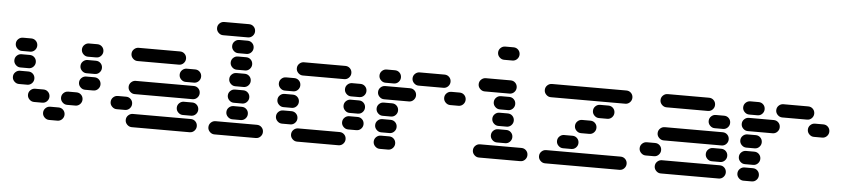

<svg xmlns="http://www.w3.org/2000/svg" viewBox="-42 -928 5084 1157"><g transform="rotate(5 2500.0 -350.0)"><path d="M235 -50Q235 -34 247 -22Q259 -10 275 -10H325Q342 -10 353.5 -22Q365 -34 365 -50Q365 -67 353.5 -78.5Q342 -90 325 -90H275Q259 -90 247 -78.5Q235 -67 235 -50ZM335 -150Q335 -134 347 -122Q359 -110 375 -110H425Q442 -110 453.5 -122Q465 -134 465 -150Q465 -167 453.5 -178.5Q442 -190 425 -190H375Q359 -190 347 -178.5Q335 -167 335 -150ZM135 -150Q135 -134 147 -122Q159 -110 175 -110H225Q242 -110 253.5 -122Q265 -134 265 -150Q265 -167 253.5 -178.5Q242 -190 225 -190H175Q159 -190 147 -178.5Q135 -167 135 -150ZM435 -250Q435 -234 447 -222Q459 -210 475 -210H525Q542 -210 553.5 -222Q565 -234 565 -250Q565 -267 553.5 -278.5Q542 -290 525 -290H475Q459 -290 447 -278.5Q435 -267 435 -250ZM35 -250Q35 -234 47 -222Q59 -210 75 -210H125Q142 -210 153.5 -222Q165 -234 165 -250Q165 -267 153.5 -278.5Q142 -290 125 -290H75Q59 -290 47 -278.5Q35 -267 35 -250ZM435 -350Q435 -334 447 -322Q459 -310 475 -310H525Q542 -310 553.5 -322Q565 -334 565 -350Q565 -367 553.5 -378.5Q542 -390 525 -390H475Q459 -390 447 -378.5Q435 -367 435 -350ZM35 -350Q35 -334 47 -322Q59 -310 75 -310H125Q142 -310 153.5 -322Q165 -334 165 -350Q165 -367 153.5 -378.5Q142 -390 125 -390H75Q59 -390 47 -378.5Q35 -367 35 -350ZM435 -450Q435 -434 447 -422Q459 -410 475 -410H525Q542 -410 553.5 -422Q565 -434 565 -450Q565 -467 553.5 -478.5Q542 -490 525 -490H475Q459 -490 447 -478.5Q435 -467 435 -450ZM35 -450Q35 -434 47 -422Q59 -410 75 -410H125Q142 -410 153.5 -422Q165 -434 165 -450Q165 -467 153.5 -478.5Q142 -490 125 -490H75Q59 -490 47 -478.5Q35 -467 35 -450Z M735 -50Q735 -34 747 -22Q759 -10 775 -10H1125Q1142 -10 1153.5 -22Q1165 -34 1165 -50Q1165 -67 1153.5 -78.5Q1142 -90 1125 -90H775Q759 -90 747 -78.5Q735 -67 735 -50ZM1035 -150Q1035 -134 1047 -122Q1059 -110 1075 -110H1125Q1142 -110 1153.5 -122Q1165 -134 1165 -150Q1165 -167 1153.5 -178.5Q1142 -190 1125 -190H1075Q1059 -190 1047 -178.5Q1035 -167 1035 -150ZM635 -150Q635 -134 647 -122Q659 -110 675 -110H725Q742 -110 753.5 -122Q765 -134 765 -150Q765 -167 753.5 -178.5Q742 -190 725 -190H675Q659 -190 647 -178.5Q635 -167 635 -150ZM735 -250Q735 -234 747 -222Q759 -210 775 -210H1125Q1142 -210 1153.5 -222Q1165 -234 1165 -250Q1165 -267 1153.5 -278.5Q1142 -290 1125 -290H775Q759 -290 747 -278.5Q735 -267 735 -250ZM1035 -350Q1035 -334 1047 -322Q1059 -310 1075 -310H1125Q1142 -310 1153.5 -322Q1165 -334 1165 -350Q1165 -367 1153.5 -378.5Q1142 -390 1125 -390H1075Q1059 -390 1047 -378.5Q1035 -367 1035 -350ZM735 -450Q735 -434 747 -422Q759 -410 775 -410H1025Q1042 -410 1053.5 -422Q1065 -434 1065 -450Q1065 -467 1053.5 -478.5Q1042 -490 1025 -490H775Q759 -490 747 -478.5Q735 -467 735 -450Z M1235 -50Q1235 -34 1247 -22Q1259 -10 1275 -10H1525Q1542 -10 1553.5 -22Q1565 -34 1565 -50Q1565 -67 1553.5 -78.5Q1542 -90 1525 -90H1275Q1259 -90 1247 -78.5Q1235 -67 1235 -50ZM1335 -150Q1335 -134 1347 -122Q1359 -110 1375 -110H1425Q1442 -110 1453.5 -122Q1465 -134 1465 -150Q1465 -167 1453.5 -178.5Q1442 -190 1425 -190H1375Q1359 -190 1347 -178.5Q1335 -167 1335 -150ZM1335 -250Q1335 -234 1347 -222Q1359 -210 1375 -210H1425Q1442 -210 1453.5 -222Q1465 -234 1465 -250Q1465 -267 1453.5 -278.5Q1442 -290 1425 -290H1375Q1359 -290 1347 -278.5Q1335 -267 1335 -250ZM1335 -350Q1335 -334 1347 -322Q1359 -310 1375 -310H1425Q1442 -310 1453.5 -322Q1465 -334 1465 -350Q1465 -367 1453.5 -378.5Q1442 -390 1425 -390H1375Q1359 -390 1347 -378.5Q1335 -367 1335 -350ZM1335 -450Q1335 -434 1347 -422Q1359 -410 1375 -410H1425Q1442 -410 1453.5 -422Q1465 -434 1465 -450Q1465 -467 1453.5 -478.5Q1442 -490 1425 -490H1375Q1359 -490 1347 -478.5Q1335 -467 1335 -450ZM1335 -550Q1335 -534 1347 -522Q1359 -510 1375 -510H1425Q1442 -510 1453.5 -522Q1465 -534 1465 -550Q1465 -567 1453.5 -578.5Q1442 -590 1425 -590H1375Q1359 -590 1347 -578.5Q1335 -567 1335 -550ZM1235 -650Q1235 -634 1247 -622Q1259 -610 1275 -610H1425Q1442 -610 1453.5 -622Q1465 -634 1465 -650Q1465 -667 1453.5 -678.5Q1442 -690 1425 -690H1275Q1259 -690 1247 -678.5Q1235 -667 1235 -650Z M1735 -50Q1735 -34 1747 -22Q1759 -10 1775 -10H2025Q2042 -10 2053.5 -22Q2065 -34 2065 -50Q2065 -67 2053.5 -78.5Q2042 -90 2025 -90H1775Q1759 -90 1747 -78.5Q1735 -67 1735 -50ZM2035 -150Q2035 -134 2047 -122Q2059 -110 2075 -110H2125Q2142 -110 2153.5 -122Q2165 -134 2165 -150Q2165 -167 2153.5 -178.5Q2142 -190 2125 -190H2075Q2059 -190 2047 -178.5Q2035 -167 2035 -150ZM1635 -150Q1635 -134 1647 -122Q1659 -110 1675 -110H1725Q1742 -110 1753.5 -122Q1765 -134 1765 -150Q1765 -167 1753.5 -178.5Q1742 -190 1725 -190H1675Q1659 -190 1647 -178.5Q1635 -167 1635 -150ZM2035 -250Q2035 -234 2047 -222Q2059 -210 2075 -210H2125Q2142 -210 2153.5 -222Q2165 -234 2165 -250Q2165 -267 2153.5 -278.5Q2142 -290 2125 -290H2075Q2059 -290 2047 -278.5Q2035 -267 2035 -250ZM1635 -250Q1635 -234 1647 -222Q1659 -210 1675 -210H1725Q1742 -210 1753.5 -222Q1765 -234 1765 -250Q1765 -267 1753.5 -278.5Q1742 -290 1725 -290H1675Q1659 -290 1647 -278.5Q1635 -267 1635 -250ZM2035 -350Q2035 -334 2047 -322Q2059 -310 2075 -310H2125Q2142 -310 2153.5 -322Q2165 -334 2165 -350Q2165 -367 2153.5 -378.5Q2142 -390 2125 -390H2075Q2059 -390 2047 -378.5Q2035 -367 2035 -350ZM1635 -350Q1635 -334 1647 -322Q1659 -310 1675 -310H1725Q1742 -310 1753.5 -322Q1765 -334 1765 -350Q1765 -367 1753.5 -378.5Q1742 -390 1725 -390H1675Q1659 -390 1647 -378.5Q1635 -367 1635 -350ZM1735 -450Q1735 -434 1747 -422Q1759 -410 1775 -410H2025Q2042 -410 2053.5 -422Q2065 -434 2065 -450Q2065 -467 2053.5 -478.5Q2042 -490 2025 -490H1775Q1759 -490 1747 -478.5Q1735 -467 1735 -450Z M2235 -50Q2235 -34 2247 -22Q2259 -10 2275 -10H2325Q2342 -10 2353.5 -22Q2365 -34 2365 -50Q2365 -67 2353.5 -78.5Q2342 -90 2325 -90H2275Q2259 -90 2247 -78.5Q2235 -67 2235 -50ZM2235 -150Q2235 -134 2247 -122Q2259 -110 2275 -110H2325Q2342 -110 2353.5 -122Q2365 -134 2365 -150Q2365 -167 2353.5 -178.5Q2342 -190 2325 -190H2275Q2259 -190 2247 -178.5Q2235 -167 2235 -150ZM2235 -250Q2235 -234 2247 -222Q2259 -210 2275 -210H2325Q2342 -210 2353.5 -222Q2365 -234 2365 -250Q2365 -267 2353.5 -278.5Q2342 -290 2325 -290H2275Q2259 -290 2247 -278.5Q2235 -267 2235 -250ZM2635 -350Q2635 -334 2647 -322Q2659 -310 2675 -310H2725Q2742 -310 2753.5 -322Q2765 -334 2765 -350Q2765 -367 2753.5 -378.5Q2742 -390 2725 -390H2675Q2659 -390 2647 -378.5Q2635 -367 2635 -350ZM2235 -350Q2235 -334 2247 -322Q2259 -310 2275 -310H2425Q2442 -310 2453.5 -322Q2465 -334 2465 -350Q2465 -367 2453.5 -378.5Q2442 -390 2425 -390H2275Q2259 -390 2247 -378.5Q2235 -367 2235 -350ZM2435 -450Q2435 -434 2447 -422Q2459 -410 2475 -410H2625Q2642 -410 2653.5 -422Q2665 -434 2665 -450Q2665 -467 2653.5 -478.5Q2642 -490 2625 -490H2475Q2459 -490 2447 -478.5Q2435 -467 2435 -450ZM2235 -450Q2235 -434 2247 -422Q2259 -410 2275 -410H2325Q2342 -410 2353.5 -422Q2365 -434 2365 -450Q2365 -467 2353.5 -478.5Q2342 -490 2325 -490H2275Q2259 -490 2247 -478.5Q2235 -467 2235 -450Z M2835 -50Q2835 -34 2847 -22Q2859 -10 2875 -10H3125Q3142 -10 3153.5 -22Q3165 -34 3165 -50Q3165 -67 3153.5 -78.5Q3142 -90 3125 -90H2875Q2859 -90 2847 -78.5Q2835 -67 2835 -50ZM2935 -150Q2935 -134 2947 -122Q2959 -110 2975 -110H3025Q3042 -110 3053.5 -122Q3065 -134 3065 -150Q3065 -167 3053.5 -178.5Q3042 -190 3025 -190H2975Q2959 -190 2947 -178.5Q2935 -167 2935 -150ZM2935 -250Q2935 -234 2947 -222Q2959 -210 2975 -210H3025Q3042 -210 3053.5 -222Q3065 -234 3065 -250Q3065 -267 3053.5 -278.5Q3042 -290 3025 -290H2975Q2959 -290 2947 -278.5Q2935 -267 2935 -250ZM2935 -350Q2935 -334 2947 -322Q2959 -310 2975 -310H3025Q3042 -310 3053.5 -322Q3065 -334 3065 -350Q3065 -367 3053.5 -378.5Q3042 -390 3025 -390H2975Q2959 -390 2947 -378.5Q2935 -367 2935 -350ZM2835 -450Q2835 -434 2847 -422Q2859 -410 2875 -410H3025Q3042 -410 3053.5 -422Q3065 -434 3065 -450Q3065 -467 3053.5 -478.5Q3042 -490 3025 -490H2875Q2859 -490 2847 -478.5Q2835 -467 2835 -450ZM2935 -650Q2935 -634 2947 -622Q2959 -610 2975 -610H3025Q3042 -610 3053.5 -622Q3065 -634 3065 -650Q3065 -667 3053.5 -678.5Q3042 -690 3025 -690H2975Q2959 -690 2947 -678.5Q2935 -667 2935 -650Z M3235 -50Q3235 -34 3247 -22Q3259 -10 3275 -10H3725Q3742 -10 3753.5 -22Q3765 -34 3765 -50Q3765 -67 3753.5 -78.5Q3742 -90 3725 -90H3275Q3259 -90 3247 -78.5Q3235 -67 3235 -50ZM3335 -150Q3335 -134 3347 -122Q3359 -110 3375 -110H3425Q3442 -110 3453.5 -122Q3465 -134 3465 -150Q3465 -167 3453.5 -178.5Q3442 -190 3425 -190H3375Q3359 -190 3347 -178.5Q3335 -167 3335 -150ZM3435 -250Q3435 -234 3447 -222Q3459 -210 3475 -210H3525Q3542 -210 3553.5 -222Q3565 -234 3565 -250Q3565 -267 3553.5 -278.5Q3542 -290 3525 -290H3475Q3459 -290 3447 -278.5Q3435 -267 3435 -250ZM3535 -350Q3535 -334 3547 -322Q3559 -310 3575 -310H3625Q3642 -310 3653.5 -322Q3665 -334 3665 -350Q3665 -367 3653.5 -378.5Q3642 -390 3625 -390H3575Q3559 -390 3547 -378.5Q3535 -367 3535 -350ZM3235 -450Q3235 -434 3247 -422Q3259 -410 3275 -410H3725Q3742 -410 3753.5 -422Q3765 -434 3765 -450Q3765 -467 3753.5 -478.5Q3742 -490 3725 -490H3275Q3259 -490 3247 -478.5Q3235 -467 3235 -450Z M3935 -50Q3935 -34 3947 -22Q3959 -10 3975 -10H4325Q4342 -10 4353.5 -22Q4365 -34 4365 -50Q4365 -67 4353.5 -78.5Q4342 -90 4325 -90H3975Q3959 -90 3947 -78.5Q3935 -67 3935 -50ZM4235 -150Q4235 -134 4247 -122Q4259 -110 4275 -110H4325Q4342 -110 4353.5 -122Q4365 -134 4365 -150Q4365 -167 4353.5 -178.5Q4342 -190 4325 -190H4275Q4259 -190 4247 -178.5Q4235 -167 4235 -150ZM3835 -150Q3835 -134 3847 -122Q3859 -110 3875 -110H3925Q3942 -110 3953.5 -122Q3965 -134 3965 -150Q3965 -167 3953.5 -178.5Q3942 -190 3925 -190H3875Q3859 -190 3847 -178.5Q3835 -167 3835 -150ZM3935 -250Q3935 -234 3947 -222Q3959 -210 3975 -210H4325Q4342 -210 4353.5 -222Q4365 -234 4365 -250Q4365 -267 4353.5 -278.5Q4342 -290 4325 -290H3975Q3959 -290 3947 -278.5Q3935 -267 3935 -250ZM4235 -350Q4235 -334 4247 -322Q4259 -310 4275 -310H4325Q4342 -310 4353.5 -322Q4365 -334 4365 -350Q4365 -367 4353.5 -378.5Q4342 -390 4325 -390H4275Q4259 -390 4247 -378.5Q4235 -367 4235 -350ZM3935 -450Q3935 -434 3947 -422Q3959 -410 3975 -410H4225Q4242 -410 4253.5 -422Q4265 -434 4265 -450Q4265 -467 4253.5 -478.5Q4242 -490 4225 -490H3975Q3959 -490 3947 -478.5Q3935 -467 3935 -450Z M4435 -50Q4435 -34 4447 -22Q4459 -10 4475 -10H4525Q4542 -10 4553.5 -22Q4565 -34 4565 -50Q4565 -67 4553.5 -78.5Q4542 -90 4525 -90H4475Q4459 -90 4447 -78.5Q4435 -67 4435 -50ZM4435 -150Q4435 -134 4447 -122Q4459 -110 4475 -110H4525Q4542 -110 4553.5 -122Q4565 -134 4565 -150Q4565 -167 4553.5 -178.5Q4542 -190 4525 -190H4475Q4459 -190 4447 -178.5Q4435 -167 4435 -150ZM4435 -250Q4435 -234 4447 -222Q4459 -210 4475 -210H4525Q4542 -210 4553.5 -222Q4565 -234 4565 -250Q4565 -267 4553.5 -278.5Q4542 -290 4525 -290H4475Q4459 -290 4447 -278.5Q4435 -267 4435 -250ZM4835 -350Q4835 -334 4847 -322Q4859 -310 4875 -310H4925Q4942 -310 4953.5 -322Q4965 -334 4965 -350Q4965 -367 4953.5 -378.5Q4942 -390 4925 -390H4875Q4859 -390 4847 -378.5Q4835 -367 4835 -350ZM4435 -350Q4435 -334 4447 -322Q4459 -310 4475 -310H4625Q4642 -310 4653.5 -322Q4665 -334 4665 -350Q4665 -367 4653.5 -378.5Q4642 -390 4625 -390H4475Q4459 -390 4447 -378.5Q4435 -367 4435 -350ZM4635 -450Q4635 -434 4647 -422Q4659 -410 4675 -410H4825Q4842 -410 4853.5 -422Q4865 -434 4865 -450Q4865 -467 4853.5 -478.5Q4842 -490 4825 -490H4675Q4659 -490 4647 -478.5Q4635 -467 4635 -450ZM4435 -450Q4435 -434 4447 -422Q4459 -410 4475 -410H4525Q4542 -410 4553.5 -422Q4565 -434 4565 -450Q4565 -467 4553.5 -478.5Q4542 -490 4525 -490H4475Q4459 -490 4447 -478.5Q4435 -467 4435 -450Z"/></g></svg>

Font: Matrix Sans Raster
Style: Regular
Weight: 400
Designer: Brad Neil
Version: Version 1.100